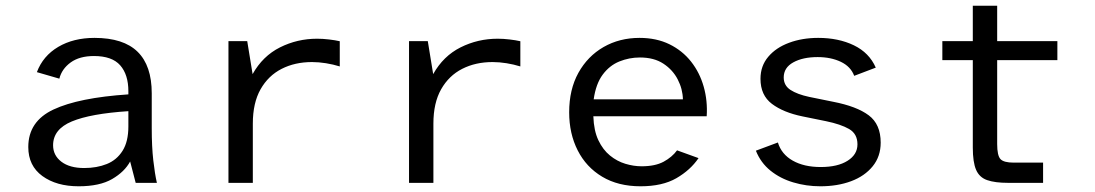

<svg xmlns="http://www.w3.org/2000/svg" viewBox="-20 -640 3832 672"><path d="M255.3 12Q177.7 12 128.3 -23.9Q79 -59.8 79 -125.4Q79 -215.4 167.2 -256.7Q255.4 -298.1 429.3 -309.7V-320.8Q429.3 -378.8 400.7 -411.4Q372.1 -443.9 308.9 -443.9Q258.5 -443.9 227.4 -421.5Q196.4 -399 187.7 -364.7L109.1 -387.5Q130.5 -444.4 183.8 -475.9Q237.1 -507.4 310.7 -507.4Q412.1 -507.4 461.6 -458.8Q511.1 -410.3 511.1 -313.4V-191.5Q511.1 -126.3 516.5 -79.1Q521.8 -31.9 529.1 0H454.9L435.5 -74.8Q416.1 -38.8 372.5 -13.4Q328.8 12 255.3 12ZM274.6 -51.9Q318.8 -51.9 353.7 -65.9Q388.5 -79.8 408.9 -112.1Q429.3 -144.3 429.3 -197.5V-250.9Q297.1 -242.3 231.5 -215Q165.8 -187.7 165.8 -131.5Q165.8 -96.3 194.7 -74.1Q223.7 -51.9 274.6 -51.9Z M779.6 0V-496H845.3L864.1 -380.6Q899.5 -443.9 960 -474.2Q1020.5 -504.5 1089.8 -504.5Q1109.5 -504.5 1131.6 -501.9Q1153.7 -499.3 1169.2 -495.7V-407.5Q1146.3 -414.6 1121 -418.7Q1095.7 -422.8 1072 -422.8Q1012.3 -422.8 965.7 -399Q919.1 -375.3 892 -327.6Q864.9 -279.9 864.9 -207.3V0Z M1411.6 0V-496H1477.3L1496.1 -380.6Q1531.5 -443.9 1592 -474.2Q1652.5 -504.5 1721.8 -504.5Q1741.5 -504.5 1763.6 -501.9Q1785.7 -499.3 1801.2 -495.7V-407.5Q1778.3 -414.6 1753 -418.7Q1727.7 -422.8 1704 -422.8Q1644.3 -422.8 1597.7 -399Q1551.1 -375.3 1524 -327.6Q1496.9 -279.9 1496.9 -207.3V0Z M2221.8 12Q2143.7 12 2087.7 -21.5Q2031.6 -55 2001.9 -113.7Q1972.1 -172.3 1972.1 -247Q1972.1 -326.7 2004.4 -385.1Q2036.8 -443.4 2092.5 -475.4Q2148.3 -507.4 2218.4 -507.4Q2277.5 -507.4 2323.1 -485.1Q2368.6 -462.7 2398.8 -424.3Q2429 -386 2443 -336.5Q2457 -286.9 2453.4 -233H2056.7Q2058.4 -182.7 2074.3 -149.2Q2090.2 -115.7 2115 -95.6Q2139.8 -75.4 2168.9 -66.7Q2197.9 -58 2225.7 -58Q2272.8 -58 2302.5 -73.9Q2332.1 -89.9 2349.7 -113.8L2424.9 -86.6Q2396.5 -44.8 2347.5 -16.4Q2298.4 12 2221.8 12ZM2057.9 -292.4H2370.2Q2369.4 -328.4 2352.1 -361.9Q2334.9 -395.4 2302 -417.1Q2269.1 -438.8 2219.8 -438.8Q2182 -438.8 2147.6 -424.8Q2113.2 -410.8 2089.4 -378.7Q2065.6 -346.6 2057.9 -292.4Z M2851.2 12Q2802.1 12 2756.5 -1.6Q2710.9 -15.1 2676.6 -42.8Q2642.4 -70.4 2625.6 -112.6L2702.6 -141.3Q2715.1 -100.1 2754.6 -77.8Q2794.1 -55.4 2852.4 -55.4Q2912 -55.4 2946.5 -77.3Q2981.1 -99.1 2981.1 -134.8Q2981.1 -171.6 2951.8 -188.5Q2922.5 -205.3 2870.9 -215.9L2788.8 -232.6Q2721.7 -246.3 2681.7 -276.5Q2641.7 -306.7 2641.7 -364.2Q2641.7 -409.2 2668.8 -441.2Q2695.8 -473.3 2741.8 -490.3Q2787.7 -507.4 2843.7 -507.4Q2914.8 -507.4 2968.6 -481.4Q3022.4 -455.4 3045.2 -403.3L2969.7 -374.6Q2957.6 -407.1 2922.8 -423.7Q2888 -440.2 2841.7 -440.2Q2789.9 -440.2 2756.5 -421.7Q2723 -403.2 2723 -368.9Q2723 -340.8 2746.7 -325.3Q2770.5 -309.8 2812.1 -300.9L2895.6 -283.9Q2978.4 -267.9 3020.4 -236.5Q3062.4 -205.2 3062.4 -140.8Q3062.4 -92.4 3034.4 -58Q3006.5 -23.6 2958.9 -5.8Q2911.3 12 2851.2 12Z M3508.9 0Q3462.2 0 3435 -9.6Q3407.7 -19.1 3396.3 -45.7Q3384.8 -72.2 3384.8 -123.6V-429.5H3278.2V-496H3384.8V-620H3470.1V-496H3680.8V-429.5H3470.1V-135.9Q3470.1 -95.4 3481.7 -83.1Q3493.3 -70.8 3528.2 -70.8H3630.8V0Z"/></svg>

Font: Atkinson Hyperlegible Mono ExtraLight
Style: Regular
Weight: 200
Monospace: yes
Designer: Elliott Scott, Megan Eiswerth, Linus Boman, Theodore Petrosky, Letters from Sweden
Foundry: Applied Design Works, Letters from Sweden
Version: Version 2.001